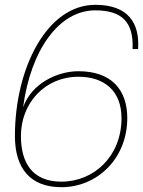

<svg xmlns="http://www.w3.org/2000/svg" viewBox="-20 -764 595 798"><path d="M376 -744C175 -744 42 -480 42 -199C42 -64 106 14 235 14C385 14 509 -106 509 -273C509 -394 440 -468 306 -468C218 -468 111 -417 76 -318C108 -558 226 -721 376 -721C488 -721 536 -671 531 -560H554C561 -666 515 -744 376 -744ZM67 -199C67 -336 167 -445 306 -445C415 -445 485 -385 485 -273C485 -115 371 -9 235 -9C114 -9 67 -88 67 -199Z"/></svg>

Font: Nacelle Thin
Style: Italic
Weight: 100
Italic angle: -12°
Designer: Sora Sagano
Foundry: Sora Sagano
Version: Version 1.000;FEAKit 1.0